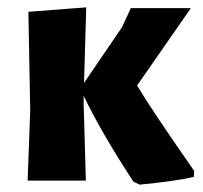

<svg xmlns="http://www.w3.org/2000/svg" viewBox="-20 -490 552 521"><path d="M55 0 62 -191 57 -458 214 -470 208 -265 311 -416 335 -468H498L352 -258Q390 -194 507 -26L506 -10Q454 2 359 11L342 3Q255 -130 207 -230V-207L213 0Z"/></svg>

Font: Alegreya Sans SC ExtraBold
Style: Regular
Weight: 800
Designer: Juan Pablo del Peral
Foundry: Huerta Tipografica
Version: Version 2.007